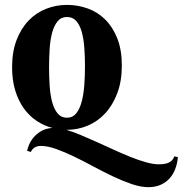

<svg xmlns="http://www.w3.org/2000/svg" viewBox="-20 -527 753 791"><path d="M29.8 -250Q29.8 -314 48.3 -362.1Q66.9 -410.2 97.9 -442.4Q128.9 -474.6 169.9 -490.7Q210.9 -506.8 255.9 -506.8Q300.8 -506.8 341.8 -491.9Q382.8 -477.1 413.8 -446.3Q444.8 -415.5 463.4 -368.4Q481.9 -321.3 481.9 -256.8Q481.9 -192.9 463.4 -143.6Q444.8 -94.2 413.8 -60.5Q382.8 -26.9 341.8 -9.5Q300.8 7.8 255.9 7.8H252.9Q280.3 15.6 312.7 29.3Q345.2 43 380.1 58.6Q415 74.2 450.4 90.6Q485.8 106.9 519 120.1Q552.2 133.3 581.8 141.6Q611.3 149.9 634.8 149.9Q650.4 149.9 661.4 147.5Q672.4 145 679.7 140.6Q687 136.2 691.2 130.4Q695.3 124.5 698.2 117.2L712.9 120.1Q710.4 147.9 701.4 170.7Q692.4 193.4 677 209.7Q661.6 226.1 640.1 235.1Q618.7 244.1 591.8 244.1Q560.1 244.1 522.9 231.4Q485.8 218.8 446 200Q406.2 181.2 365.5 159.2Q324.7 137.2 285.9 118.4Q247.1 99.6 211.7 86.9Q176.3 74.2 147.9 74.2Q119.1 74.2 106.9 99.1L91.8 94.2Q93.3 85.9 99.1 70.8Q105 55.7 117.2 40.5Q129.4 25.4 148.7 13.7Q168 2 195.8 0Q161.1 -8.8 130.9 -29.1Q100.6 -49.3 78.1 -80.6Q55.7 -111.8 42.7 -154.3Q29.8 -196.8 29.8 -250ZM330.1 -254.9Q330.1 -293.9 327.4 -330.3Q324.7 -366.7 316.9 -395Q309.1 -423.3 294.4 -440.2Q279.8 -457 255.9 -457Q231.9 -457 217.3 -439.2Q202.6 -421.4 194.8 -392.3Q187 -363.3 184.6 -326.2Q182.1 -289.1 182.1 -250Q182.1 -210.9 184.6 -173.6Q187 -136.2 194.8 -106.9Q202.6 -77.6 217.3 -59.8Q231.9 -42 255.9 -42Q279.8 -42 294.4 -60.5Q309.1 -79.1 316.9 -109.4Q324.7 -139.6 327.4 -177.7Q330.1 -215.8 330.1 -254.9Z"/></svg>

Font: Berkshire Swash
Style: Regular
Weight: 700
Designer: Astigmatic (AOETI)
Foundry: Astigmatic (AOETI)
Version: Version 1.000